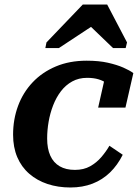

<svg xmlns="http://www.w3.org/2000/svg" viewBox="-20 -818 616 851"><path d="M312 -65Q351 -65 379.5 -81Q408 -97 429 -121.5Q450 -146 465 -172L524 -132Q501 -86 467.5 -53.5Q434 -21 390 -4Q346 13 292 13Q237 13 190.5 -2.5Q144 -18 109.5 -48Q75 -78 56.5 -121.5Q38 -165 38 -221Q38 -289 60 -348.5Q82 -408 124.5 -453Q167 -498 227.5 -523.5Q288 -549 364 -549Q418 -549 458 -540Q498 -531 526.5 -518.5Q555 -506 571 -494L536 -341H415L447 -483Q460 -482 468 -474.5Q476 -467 479.5 -457Q483 -447 482.5 -437Q482 -427 478 -422Q469 -437 453.5 -448.5Q438 -460 416.5 -466.5Q395 -473 366 -473Q329 -473 300 -457Q271 -441 250 -413.5Q229 -386 215.5 -351Q202 -316 195.5 -278.5Q189 -241 189 -204Q189 -159 203 -128Q217 -97 244.5 -81Q272 -65 312 -65ZM455 -798H347L186 -630L181 -605H241L417 -721L352 -729L481 -605H537L543 -630Z"/></svg>

Font: Roboto Serif 20pt SemiBold
Style: Italic
Weight: 600
Italic angle: -10°
Version: Version 1.007